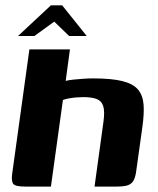

<svg xmlns="http://www.w3.org/2000/svg" viewBox="-20 -687 580 707"><path d="M71.5 0Q36.7 0 29 -9.7Q21.3 -19.4 24.7 -46.1L88.2 -505H237.5L221.9 -389.2Q233.5 -392.1 250.7 -393.9Q267.8 -395.7 286.9 -397Q305.9 -398.3 322.4 -398.3Q390.8 -398.3 430.6 -388.4Q470.4 -378.4 488.3 -357.1Q506.1 -335.8 508.7 -301.8Q511.2 -267.9 504.2 -218.8L482.4 -62.8Q479.4 -36 471.9 -22.6Q464.4 -9.2 450 -4.6Q435.6 0 408.7 0H328.1L361 -239Q366.2 -276.8 360.1 -296.2Q354 -315.6 335.9 -322.5Q317.7 -329.4 285.7 -329.4Q274.6 -329.4 260.5 -328.2Q246.4 -327.1 233.4 -324.6Q220.5 -322.1 211.7 -318.9L167.5 0ZM46.4 -554.5 167.5 -667.4H208.9L299.3 -554.5H234.5L179.7 -607.4L106.8 -554.5Z"/></svg>

Font: Genos Thin
Style: Italic
Weight: 100
Italic angle: -8°
Designer: Robert E. Leuschke
Foundry: Robert E. Leuschke
Version: Version 1.010